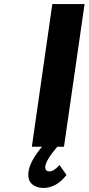

<svg xmlns="http://www.w3.org/2000/svg" viewBox="-20 -720 435 942"><path d="M120.1 121.1Q127.9 69.3 186 0H136.2L236.8 -700.2H395L293.9 0H261.2Q206.5 63.5 202.1 96.2Q200.7 107.9 206.3 114.5Q211.9 121.1 222.2 121.1Q244.1 121.1 272 89.8L306.2 138.2Q283.2 169.4 253.7 185.8Q224.1 202.1 192.9 202.1Q158.2 202.1 136.2 182.4Q114.3 162.6 120.1 121.1Z"/></svg>

Font: Trueno SemiBold
Style: Italic
Weight: 600
Designer: Julieta Ulanovsky
Foundry: Julieta Ulanovsky
Version: Version 3.001b | FøM Fix